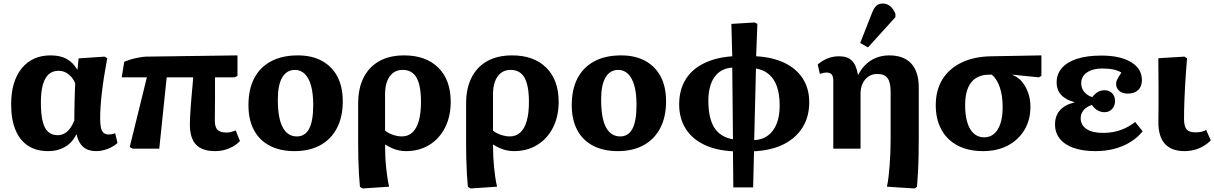

<svg xmlns="http://www.w3.org/2000/svg" viewBox="-20 -840 6862 1085"><path d="M252 14Q184 14 137.5 -17Q91 -48 67 -107Q43 -166 43 -251Q43 -380 102.5 -453.5Q162 -527 266 -527Q320 -527 356 -507.5Q392 -488 416 -447H418L424 -510L571 -520L586 -511Q576 -458 568.5 -410Q561 -362 556 -319.5Q551 -277 548.5 -240Q546 -203 546 -171Q546 -138 550.5 -118Q555 -98 566 -89Q577 -80 594 -80Q602 -80 611 -81.5Q620 -83 631 -87L644 -32Q621 -11 588 1.5Q555 14 523 14Q478 14 450.5 -9.5Q423 -33 413 -80H411Q396 -49 373 -28.5Q350 -8 319.5 3Q289 14 252 14ZM307 -76Q336 -76 359.5 -96.5Q383 -117 400 -159Q400 -186 400.5 -213.5Q401 -241 401.5 -268.5Q402 -296 403 -321.5Q404 -347 405 -369Q392 -401 367 -420.5Q342 -440 311 -440Q277 -440 255 -420Q233 -400 222 -360.5Q211 -321 211 -260Q211 -195 221 -154.5Q231 -114 252 -95Q273 -76 307 -76Z M1196 14Q1123 14 1088 -22.5Q1053 -59 1053 -136Q1053 -152 1054 -175Q1055 -198 1057 -226Q1059 -254 1061.5 -284.5Q1064 -315 1067 -345.5Q1070 -376 1072 -403H922L880 0H730L713 -9L810 -403H668L682 -491Q694 -496 710.5 -501.5Q727 -507 745 -511Q763 -515 780 -517.5Q797 -520 809 -520L1322 -527V-411L1306 -403H1195Q1195 -375 1195 -345.5Q1195 -316 1195 -285.5Q1195 -255 1194.5 -223Q1194 -191 1194 -158Q1194 -122 1209 -106.5Q1224 -91 1261 -91Q1272 -91 1284.5 -94Q1297 -97 1312 -103L1336 -43Q1318 -24 1295.5 -11.5Q1273 1 1248 7.5Q1223 14 1196 14Z M1644 14Q1562 14 1503.5 -17Q1445 -48 1414.5 -106Q1384 -164 1384 -246Q1384 -335 1416.5 -397.5Q1449 -460 1511.5 -493.5Q1574 -527 1663 -527Q1743 -527 1800 -495.5Q1857 -464 1887 -406.5Q1917 -349 1917 -267Q1917 -180 1884.5 -117Q1852 -54 1791 -20Q1730 14 1644 14ZM1658 -69Q1704 -69 1727 -112.5Q1750 -156 1750 -247Q1750 -311 1738 -355Q1726 -399 1702.5 -422Q1679 -445 1647 -445Q1600 -445 1575 -402.5Q1550 -360 1550 -278Q1550 -172 1577.5 -120.5Q1605 -69 1658 -69Z M2029 225 2014 216Q2011 186 2008.5 144Q2006 102 2005 57Q2004 12 2004 -27V-256Q2004 -341 2035 -402Q2066 -463 2124 -495Q2182 -527 2264 -527Q2387 -527 2457 -457.5Q2527 -388 2527 -265Q2527 -182 2495 -119Q2463 -56 2406 -21Q2349 14 2274 14Q2253 14 2232.5 9.5Q2212 5 2193.5 -3.5Q2175 -12 2157 -23H2156Q2156 12 2157.5 44Q2159 76 2162 105.5Q2165 135 2169 162.5Q2173 190 2179 215ZM2250 -69Q2286 -69 2310 -91Q2334 -113 2346.5 -156Q2359 -199 2359 -264Q2359 -357 2334 -401Q2309 -445 2256 -445Q2209 -445 2182.5 -408.5Q2156 -372 2156 -307V-102Q2166 -93 2182 -85.5Q2198 -78 2216 -73.5Q2234 -69 2250 -69Z M2639 225 2624 216Q2621 186 2618.5 144Q2616 102 2615 57Q2614 12 2614 -27V-256Q2614 -341 2645 -402Q2676 -463 2734 -495Q2792 -527 2874 -527Q2997 -527 3067 -457.5Q3137 -388 3137 -265Q3137 -182 3105 -119Q3073 -56 3016 -21Q2959 14 2884 14Q2863 14 2842.5 9.5Q2822 5 2803.5 -3.5Q2785 -12 2767 -23H2766Q2766 12 2767.5 44Q2769 76 2772 105.5Q2775 135 2779 162.5Q2783 190 2789 215ZM2860 -69Q2896 -69 2920 -91Q2944 -113 2956.5 -156Q2969 -199 2969 -264Q2969 -357 2944 -401Q2919 -445 2866 -445Q2819 -445 2792.5 -408.5Q2766 -372 2766 -307V-102Q2776 -93 2792 -85.5Q2808 -78 2826 -73.5Q2844 -69 2860 -69Z M3471 14Q3389 14 3330.5 -17Q3272 -48 3241.5 -106Q3211 -164 3211 -246Q3211 -335 3243.5 -397.5Q3276 -460 3338.5 -493.5Q3401 -527 3490 -527Q3570 -527 3627 -495.5Q3684 -464 3714 -406.5Q3744 -349 3744 -267Q3744 -180 3711.5 -117Q3679 -54 3618 -20Q3557 14 3471 14ZM3485 -69Q3531 -69 3554 -112.5Q3577 -156 3577 -247Q3577 -311 3565 -355Q3553 -399 3529.5 -422Q3506 -445 3474 -445Q3427 -445 3402 -402.5Q3377 -360 3377 -278Q3377 -172 3404.5 -120.5Q3432 -69 3485 -69Z M4124 219 4122 15Q4026 10 3958 -23Q3890 -56 3854 -114Q3818 -172 3818 -250Q3818 -330 3853 -388.5Q3888 -447 3955.5 -481Q4023 -515 4118 -522L4113 -705L4245 -713L4260 -705L4253 -522Q4346 -517 4413.5 -484.5Q4481 -452 4517 -395.5Q4553 -339 4553 -262Q4553 -180 4515 -119.5Q4477 -59 4408 -24.5Q4339 10 4241 15L4236 219ZM4122 -53 4118 -458Q4053 -454 4018 -405Q3983 -356 3983 -271Q3983 -171 4017 -118Q4051 -65 4122 -53ZM4242 -48Q4287 -50 4319.5 -74Q4352 -98 4369 -141Q4386 -184 4386 -243Q4386 -306 4371 -349.5Q4356 -393 4326.5 -419Q4297 -445 4252 -453Z M5147 225 4992 215Q4998 187 5001.5 156.5Q5005 126 5007.5 92.5Q5010 59 5011.5 22.5Q5013 -14 5013 -54V-320Q5013 -375 4995.5 -398.5Q4978 -422 4937 -422Q4910 -422 4888.5 -408Q4867 -394 4855 -369Q4843 -344 4843 -310V0H4689V-383Q4689 -408 4680 -419Q4671 -430 4651 -430Q4632 -430 4613 -422L4601 -476Q4629 -499 4658.5 -510.5Q4688 -522 4722 -522Q4769 -522 4794 -497.5Q4819 -473 4828 -419H4831Q4849 -454 4875 -478Q4901 -502 4934 -514.5Q4967 -527 5005 -527Q5087 -527 5129.5 -481Q5172 -435 5172 -345V-63Q5172 -11 5171 39.5Q5170 90 5167.5 134.5Q5165 179 5162 216ZM4885 -572 4841 -597 4907 -765Q4919 -796 4933 -808Q4947 -820 4969 -820Q4992 -820 5010 -805.5Q5028 -791 5040 -762V-743Z M5535 14Q5452 14 5392 -17.5Q5332 -49 5300 -107.5Q5268 -166 5268 -245Q5268 -331 5306 -392Q5344 -453 5415 -487Q5486 -521 5585 -522L5865 -527V-411L5850 -403L5702 -418V-416Q5733 -405 5755.5 -378Q5778 -351 5790.5 -314.5Q5803 -278 5803 -236Q5803 -162 5769 -105.5Q5735 -49 5675 -17.5Q5615 14 5535 14ZM5541 -64Q5591 -64 5618.5 -109Q5646 -154 5646 -235Q5646 -299 5630 -346.5Q5614 -394 5585 -418H5570Q5503 -418 5468.5 -374.5Q5434 -331 5434 -246Q5434 -188 5446.5 -147.5Q5459 -107 5483 -85.5Q5507 -64 5541 -64Z M6170 14Q6099 14 6047.5 -4Q5996 -22 5969 -56Q5942 -90 5942 -137Q5942 -185 5969.5 -216.5Q5997 -248 6051 -261V-263Q6002 -276 5976.5 -304Q5951 -332 5951 -373Q5951 -422 5981 -456Q6011 -490 6067 -508Q6123 -526 6204 -526Q6310 -526 6371.5 -489Q6433 -452 6433 -387Q6433 -351 6411.5 -331Q6390 -311 6353 -311Q6323 -311 6305 -326.5Q6287 -342 6287 -367Q6287 -374 6290 -382.5Q6293 -391 6300 -403Q6307 -415 6317 -430Q6300 -441 6272.5 -447Q6245 -453 6210 -453Q6155 -453 6122.5 -430.5Q6090 -408 6090 -369Q6090 -342 6106.5 -321.5Q6123 -301 6152 -291Q6169 -312 6185.5 -321Q6202 -330 6221 -330Q6248 -330 6264.5 -313.5Q6281 -297 6281 -269Q6281 -242 6264.5 -224Q6248 -206 6221 -206Q6201 -206 6182.5 -216.5Q6164 -227 6150 -247Q6120 -237 6103.5 -217.5Q6087 -198 6087 -172Q6087 -133 6120 -111Q6153 -89 6213 -89Q6248 -89 6280 -96Q6312 -103 6341 -117Q6370 -131 6395 -151L6437 -98Q6408 -62 6367.5 -37Q6327 -12 6277 1Q6227 14 6170 14Z M6674 14Q6601 14 6563.5 -26.5Q6526 -67 6526 -149Q6526 -169 6526.5 -198.5Q6527 -228 6527 -263.5Q6527 -299 6527 -336Q6527 -373 6526.5 -407Q6526 -441 6526 -468.5Q6526 -496 6526 -511L6673 -520L6688 -511Q6685 -472 6682 -432Q6679 -392 6677 -354Q6675 -316 6673.5 -281Q6672 -246 6671.5 -217.5Q6671 -189 6671 -168Q6671 -126 6685.5 -109Q6700 -92 6736 -92Q6754 -92 6770 -95.5Q6786 -99 6796 -106L6822 -47Q6804 -28 6780 -14Q6756 0 6729 7Q6702 14 6674 14Z"/></svg>

Font: Literata 18pt
Style: Bold
Weight: 700
Designer: Latin by Veronika Burian and Jose Scaglione. Greek by Irene Vlachou. Cyrillic by Vera Evstafieva.
Foundry: TypeTogether
Version: Version 3.103;gftools[0.9.29]